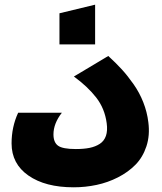

<svg xmlns="http://www.w3.org/2000/svg" viewBox="-20 -796 699 826"><path d="M58.1 -311H246.1Q210 -264.6 210 -217.8Q210 -183.6 229.7 -169.2Q249.5 -154.8 306.2 -154.8Q340.8 -154.8 365.7 -159.9Q390.6 -165 409.4 -177.2Q428.2 -189.5 435.8 -211.7Q443.4 -233.9 439 -266.1Q430.7 -329.1 393.8 -376.5Q356.9 -423.8 297.9 -466.8L445.8 -555.2Q478.5 -525.4 504.2 -497.3Q529.8 -469.2 554.9 -433.3Q580.1 -397.5 596.4 -356Q612.8 -314.5 618.2 -270Q625.5 -213.9 609.9 -166.5Q594.2 -119.1 562.7 -87.2Q531.2 -55.2 487.5 -33Q443.8 -10.7 395.5 -0.5Q347.2 9.8 296.9 9.8Q174.8 9.8 102.3 -40.8Q29.8 -91.3 29.8 -179.2Q29.8 -250 58.1 -311ZM235.8 -605V-738.8L389.2 -775.9V-605Z"/></svg>

Font: LT Superior Black
Style: Regular
Weight: 900
Designer: Daniel Lyons
Foundry: LyonsType
Version: Version 2.005